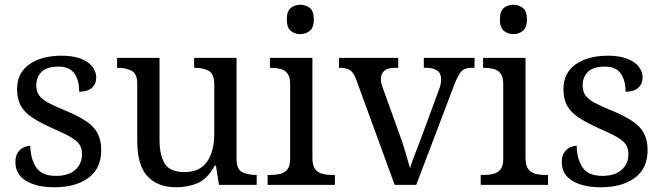

<svg xmlns="http://www.w3.org/2000/svg" viewBox="-20 -780 2796 810"><path d="M210 10Q135 10 90 -17Q45 -44 45 -96Q45 -123 56 -138Q67 -153 81.5 -159Q96 -165 108 -165Q108 -113 131.5 -75.5Q155 -38 216 -38Q269 -38 297.5 -63.5Q326 -89 326 -129Q326 -154 315.5 -170Q305 -186 278.5 -201.5Q252 -217 203 -238Q152 -261 118.5 -282.5Q85 -304 68.5 -332.5Q52 -361 52 -404Q52 -472 103.5 -508.5Q155 -545 240 -545Q288 -545 320.5 -532.5Q353 -520 369.5 -499Q386 -478 386 -453Q386 -426 367.5 -409.5Q349 -393 314 -393Q314 -443 293 -471Q272 -499 228 -499Q177 -499 155 -476.5Q133 -454 133 -419Q133 -394 145.5 -377Q158 -360 185.5 -345.5Q213 -331 257 -313Q310 -291 343 -269Q376 -247 391.5 -218Q407 -189 407 -147Q407 -69 353 -29.5Q299 10 210 10Z M724 10Q645 10 602 -36.5Q559 -83 559 -186V-426Q559 -470 534.5 -482Q510 -494 477 -494H474V-536H653V-191Q653 -126 675 -90Q697 -54 758 -54Q824 -54 854 -98.5Q884 -143 884 -216V-422Q884 -469 860 -481.5Q836 -494 802 -494H799V-536H978V-109Q978 -65 1002.5 -53.5Q1027 -42 1060 -42H1063V0H904L891 -81H886Q855 -25 814 -7.5Q773 10 724 10Z M1109 0V-42H1122Q1144 -42 1162.5 -46.5Q1181 -51 1192.5 -65.5Q1204 -80 1204 -109V-426Q1204 -456 1192.5 -470.5Q1181 -485 1162.5 -489.5Q1144 -494 1122 -494H1119V-536H1298V-114Q1298 -83 1309 -67.5Q1320 -52 1339 -47Q1358 -42 1380 -42H1393V0ZM1247 -636Q1223 -636 1206.5 -650Q1190 -664 1190 -698Q1190 -733 1206.5 -746.5Q1223 -760 1247 -760Q1270 -760 1287 -746.5Q1304 -733 1304 -698Q1304 -664 1287 -650Q1270 -636 1247 -636Z M1484 -441Q1473 -473 1457.5 -483.5Q1442 -494 1410 -494V-536H1660V-494H1647Q1587 -494 1587 -446Q1587 -438 1589 -429Q1591 -420 1595 -409L1663 -220Q1677 -183 1690 -139.5Q1703 -96 1710 -70Q1715 -91 1731 -131Q1747 -171 1760 -207L1832 -402Q1837 -414 1839 -425.5Q1841 -437 1841 -445Q1841 -471 1824.5 -482.5Q1808 -494 1775 -494H1768V-536H1982V-494H1970Q1941 -494 1926.5 -479Q1912 -464 1894 -416L1736 0H1645Z M2008 0V-42H2021Q2043 -42 2061.5 -46.5Q2080 -51 2091.5 -65.5Q2103 -80 2103 -109V-426Q2103 -456 2091.5 -470.5Q2080 -485 2061.5 -489.5Q2043 -494 2021 -494H2018V-536H2197V-114Q2197 -83 2208 -67.5Q2219 -52 2238 -47Q2257 -42 2279 -42H2292V0ZM2146 -636Q2122 -636 2105.5 -650Q2089 -664 2089 -698Q2089 -733 2105.5 -746.5Q2122 -760 2146 -760Q2169 -760 2186 -746.5Q2203 -733 2203 -698Q2203 -664 2186 -650Q2169 -636 2146 -636Z M2515 10Q2440 10 2395 -17Q2350 -44 2350 -96Q2350 -123 2361 -138Q2372 -153 2386.5 -159Q2401 -165 2413 -165Q2413 -113 2436.5 -75.5Q2460 -38 2521 -38Q2574 -38 2602.5 -63.5Q2631 -89 2631 -129Q2631 -154 2620.5 -170Q2610 -186 2583.5 -201.5Q2557 -217 2508 -238Q2457 -261 2423.5 -282.5Q2390 -304 2373.5 -332.5Q2357 -361 2357 -404Q2357 -472 2408.5 -508.5Q2460 -545 2545 -545Q2593 -545 2625.5 -532.5Q2658 -520 2674.5 -499Q2691 -478 2691 -453Q2691 -426 2672.5 -409.5Q2654 -393 2619 -393Q2619 -443 2598 -471Q2577 -499 2533 -499Q2482 -499 2460 -476.5Q2438 -454 2438 -419Q2438 -394 2450.5 -377Q2463 -360 2490.5 -345.5Q2518 -331 2562 -313Q2615 -291 2648 -269Q2681 -247 2696.5 -218Q2712 -189 2712 -147Q2712 -69 2658 -29.5Q2604 10 2515 10Z"/></svg>

Font: Noto Naskh Arabic UI
Style: Regular
Weight: 400
Designer: Monotype Design Team, David Williams, Mohamad Dakak and Nizar Qandah
Foundry: Monotype Imaging Inc.
Version: Version 2.014